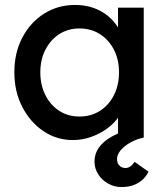

<svg xmlns="http://www.w3.org/2000/svg" viewBox="-20 -556 673 776"><path d="M274 10Q209 10 155.5 -26Q102 -62 70 -124Q38 -186 38 -264Q38 -343 70.5 -404.5Q103 -466 158.5 -501Q214 -536 283 -536Q324 -536 358 -524Q392 -512 417.5 -490.5Q443 -469 459.5 -441Q476 -413 480 -381L457 -389V-525H561V0H457V-125L481 -132Q475 -105 456.5 -79.5Q438 -54 409.5 -34Q381 -14 346.5 -2Q312 10 274 10ZM301 -85Q348 -85 384 -108Q420 -131 440.5 -171.5Q461 -212 461 -264Q461 -315 440.5 -355Q420 -395 384 -418Q348 -441 301 -441Q255 -441 219.5 -418Q184 -395 163.5 -355Q143 -315 143 -264Q143 -212 163.5 -171.5Q184 -131 219.5 -108Q255 -85 301 -85ZM471 200Q442 200 417 186Q392 172 377 148.5Q362 125 362 97Q362 72 373 51.5Q384 31 405 14Q426 -3 457 -16.5Q488 -30 528 -41L561 0Q532 6 507 20Q482 34 467.5 51.5Q453 69 453 87Q453 103 462.5 113Q472 123 487 123Q498 123 507 116.5Q516 110 524 98L580 138Q573 154 558 168.5Q543 183 521.5 191.5Q500 200 471 200Z"/></svg>

Font: Lexend Medium
Style: Regular
Weight: 500
Designer: Bonnie Shaver-Troup, Thomas Jockin
Foundry: Lexend
Version: Version 1.005